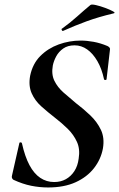

<svg xmlns="http://www.w3.org/2000/svg" viewBox="-20 -815 525 847"><path d="M192 12Q155 12 117.5 4.5Q80 -3 39 -22Q35 -25 33 -29.5Q31 -34 33 -41L65 -182Q65 -187 70.5 -187Q76 -187 77 -182Q90 -124 110 -86.5Q130 -49 157.5 -30.5Q185 -12 219 -12Q248 -12 270.5 -24.5Q293 -37 308 -60Q323 -83 327 -115Q334 -157 319.5 -189Q305 -221 278.5 -247Q252 -273 222 -296Q191 -320 162.5 -345.5Q134 -371 119.5 -404Q105 -437 113 -481Q124 -534 158 -568Q192 -602 239 -619Q286 -636 336 -636Q363 -636 393 -630.5Q423 -625 454 -612Q468 -605 465 -595L450 -465Q449 -462 444.5 -462Q440 -462 439 -465Q429 -512 409.5 -545.5Q390 -579 364.5 -597Q339 -615 309 -615Q279 -615 259 -601Q239 -587 228 -566.5Q217 -546 213 -526Q206 -487 220 -458.5Q234 -430 260 -407Q286 -384 315 -360Q348 -335 378 -306.5Q408 -278 425 -242.5Q442 -207 434 -160Q425 -112 394.5 -73Q364 -34 313.5 -11Q263 12 192 12ZM259 -679Q255 -677 252.5 -682.5Q250 -688 254 -689Q290 -715 320 -742Q350 -769 379 -793Q384 -797 403.5 -792.5Q423 -788 444.5 -780Q466 -772 478.5 -765Q491 -758 481 -756Q414 -740 362 -721Q310 -702 259 -679Z"/></svg>

Font: Cormorant
Style: Bold Italic
Weight: 700
Italic angle: -10°
Designer: Christian Thalmann (Catharsis Fonts)
Foundry: Catharsis Fonts
Version: Version 4.000